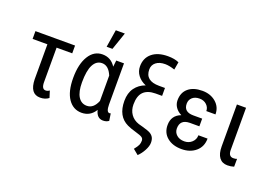

<svg xmlns="http://www.w3.org/2000/svg" viewBox="-127 -1141 2399 1696"><g transform="rotate(20 1072.5 -293.0)"><path d="M416 -455.1H269V-131.3Q269 -66.4 306.2 -66.4Q325.2 -66.4 342.3 -79.1L362.3 -15.6Q329.1 9.8 282.2 9.8Q185.5 9.8 182.6 -126.5V-455.1H43.5V-528.3H416Z M584.5 -244.1Q584.5 -155.8 613.3 -109.6Q642.1 -63.5 694.3 -63.5Q757.8 -63.5 790 -143.6V-382.3Q756.3 -463.9 694.8 -463.9Q642.1 -463.9 613.3 -409.7Q584.5 -355.5 584.5 -244.1ZM876 -528.3V-141.1Q876.5 -70.8 905.3 -70.8Q912.1 -70.8 917 -73.2L927.2 -6.3Q906.2 10.3 873.5 10.3Q814.9 10.3 797.9 -62.5Q753.4 10.3 671.9 10.3Q592.3 10.3 545.2 -58.3Q498 -127 498 -254.4Q498 -384.8 545.2 -461.4Q592.3 -538.1 672.4 -538.1Q752 -538.1 796.4 -468.3L803.2 -528.3ZM708 -778.3H793L736.3 -613.8H681.6Z M1312 -628.9Q1259.3 -646.5 1221.7 -646.5Q1167 -646.5 1135.5 -621.3Q1104 -596.2 1104 -554.7Q1104 -447.8 1234.4 -447.8H1290.5V-373.5H1229.5Q1154.3 -373 1116.5 -335.2Q1078.6 -297.4 1078.6 -216.8Q1078.6 -163.1 1105.5 -124.5Q1132.3 -85.9 1182.1 -69.3L1221.2 -58.6Q1278.3 -43 1299.1 -30.3Q1319.8 -17.6 1329.8 1.2Q1339.8 20 1339.8 49.3Q1339.8 81.1 1318.1 122.1Q1296.4 163.1 1266.1 191.9L1216.3 150.9Q1242.7 118.2 1250.2 100.6Q1257.8 83 1257.8 60.1Q1257.8 41 1243.2 30.3Q1228.5 19.5 1179.2 5.6Q1129.9 -8.3 1098.1 -23.4Q992.2 -73.7 992.2 -218.8Q992.2 -292.5 1027.3 -341.1Q1062.5 -389.6 1122.6 -411.1Q1073.2 -431.6 1045.4 -468.8Q1017.6 -505.9 1017.6 -552.7Q1017.6 -630.4 1071.5 -675.5Q1125.5 -720.7 1220.7 -720.7Q1283.2 -720.7 1324.7 -701.7Z M1511.2 -148.4Q1511.2 -111.3 1538.6 -87.2Q1565.9 -63 1610.8 -63Q1652.8 -63 1681.9 -89.8Q1710.9 -116.7 1710.9 -156.2H1796.9Q1796.9 -80.1 1744.4 -35.2Q1691.9 9.8 1610.8 9.8Q1527.3 9.8 1475.6 -33Q1423.8 -75.7 1423.8 -148.4Q1423.8 -239.3 1508.3 -271.5Q1472.2 -289.1 1451.9 -318.8Q1431.6 -348.6 1431.6 -384.3Q1431.6 -457 1479.5 -497.3Q1527.3 -537.6 1610.8 -537.6Q1687.5 -537.6 1738.5 -493.9Q1789.6 -450.2 1789.6 -380.9H1703.6Q1703.6 -415.5 1677.2 -439.9Q1650.9 -464.4 1610.8 -464.4Q1567.9 -464.4 1543 -441.7Q1518.1 -418.9 1518.1 -383.8Q1518.1 -305.7 1608.4 -305.7H1691.9V-233.4H1601.1Q1511.2 -231.9 1511.2 -148.4Z M2023.4 -528.3V-128.4Q2024.9 -71.3 2068.8 -71.3Q2091.3 -71.3 2103 -77.1L2102.5 -3.4Q2074.7 5.9 2041.5 5.9Q1991.2 5.9 1964.4 -29.8Q1937.5 -65.4 1937.5 -134.3V-528.3Z"/></g></svg>

Font: MAUL Condensed
Style: Condensed Regular
Weight: 400
Designer: MAUL
Version: Version 1.0; 2020; ttfautohint (v1.8.3)